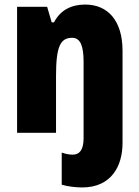

<svg xmlns="http://www.w3.org/2000/svg" viewBox="-20 -583 611 843"><path d="M341 240C468 240 518 147 518 45V-360C518 -493 453 -563 354 -563C292 -563 245 -538 217 -485H207L187 -553H55V0H226V-250C226 -381 246 -417 297 -417C333 -417 347 -381 347 -312V24C347 75 329 96 300 96C283 96 269 93 251 87V228C278 236 313 240 341 240Z"/></svg>

Font: Noto Sans Gurmukhi Condensed Black
Style: Regular
Weight: 900
Width: 3
Designer: Jelle Bosma - Monotype Design Team
Foundry: Monotype Imaging Inc.
Version: Version 2.004